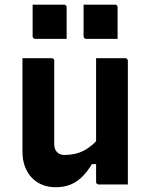

<svg xmlns="http://www.w3.org/2000/svg" viewBox="-20 -786 640 818"><path d="M200.1 -538Q204.1 -538 206.1 -536.5Q208.1 -535 209.6 -533.1Q211.1 -531.2 211.1 -527.3Q211.1 -482.7 211.1 -436.2Q211.1 -389.7 211.1 -344Q211.1 -298.4 211.1 -254.9Q211.1 -211.3 211.1 -172Q211.1 -150.5 222.7 -138.1Q234.3 -125.8 254.6 -125.8Q277.7 -125.8 298.2 -130.3Q318.8 -134.8 337.2 -144.3Q355.7 -153.9 373.1 -168.8Q390.6 -183.8 405.8 -204.8V-86.7H371.4Q353.1 -55.9 331 -33.7Q309 -11.6 281.3 0.1Q253.6 11.7 216.4 11.7Q185.8 11.7 159.8 1.1Q133.7 -9.4 115 -29.4Q96.3 -49.4 86 -77.1Q75.7 -104.7 75.7 -139Q75.7 -184.2 75.7 -229Q75.7 -273.7 75.7 -319Q75.7 -364.3 75.7 -408.5Q75.7 -440.7 75.7 -473.4Q75.7 -506.1 75.7 -538Q107 -538 138.3 -538Q169.6 -538 200.1 -538ZM513.7 -538Q517.7 -538 519.7 -536.4Q521.7 -534.9 523.2 -532.8Q524.7 -530.7 524.7 -526.6Q524.7 -455.4 524.7 -384.2Q524.7 -313 524.7 -241.2Q524.7 -169.5 524.7 -98.3Q524.7 -79.4 524.7 -62Q524.7 -44.7 524.7 -28.9Q524.7 -13.1 524.7 0Q502.5 0 481.1 0Q459.6 0 439.5 0Q419.3 0 400.4 0Q397.4 0 394.9 -1.5Q392.4 -3.1 390.9 -5.1Q389.4 -7.1 389.4 -11.2Q389.4 -99.1 389.4 -186.9Q389.4 -274.7 389.4 -362.6Q389.4 -450.4 389.4 -538Q411.3 -538 431.7 -538Q452 -538 472.6 -538Q493.2 -538 513.7 -538ZM119 -766.2Q152 -766.2 186 -766.2Q219.9 -766.2 252.9 -766.2Q256.9 -766.2 258.9 -764.7Q260.9 -763.2 262.4 -761.2Q263.9 -759.2 263.9 -755.2V-620.5Q230.9 -620.5 197 -620.5Q163 -620.5 130 -620.5Q127 -620.5 124.5 -622Q122 -623.5 120.5 -626Q119 -628.5 119 -631.5ZM336.1 -766.2Q369.1 -766.2 403 -766.2Q437 -766.2 470 -766.2Q474 -766.2 476 -764.7Q478 -763.2 479.5 -761.2Q481 -759.2 481 -755.2V-620.5Q448 -620.5 414 -620.5Q380.1 -620.5 347.1 -620.5Q344.1 -620.5 341.6 -622Q339.1 -623.5 337.6 -626Q336.1 -628.5 336.1 -631.5Z"/></svg>

Font: Recursive Sans Linear Light
Style: Regular
Weight: 300
Version: Version 1.085